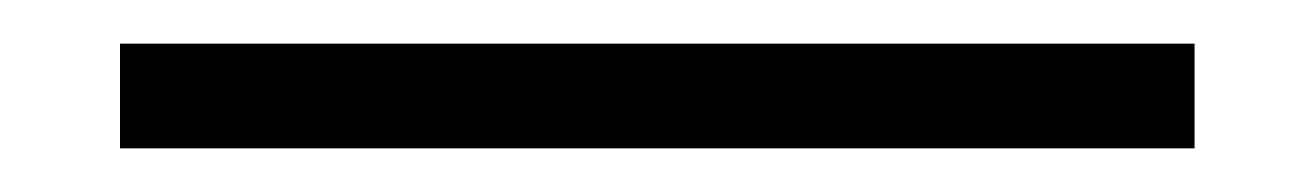

<svg xmlns="http://www.w3.org/2000/svg" viewBox="-20 -20 602 88"><path d="M35 0H527.5V48H35Z"/></svg>

Font: Overused Grotesk Light
Style: Regular
Weight: 300
Version: Version 0.004